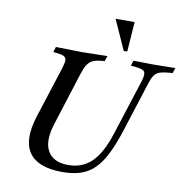

<svg xmlns="http://www.w3.org/2000/svg" viewBox="-99 -1035 1105 1141"><g transform="rotate(10 453.5 -464.0)"><path d="M351 12Q204 12 151.5 -63.5Q99 -139 145 -285L245 -596Q255 -628 255 -644.5Q255 -661 241 -668.5Q227 -676 195 -679L176 -681L186 -713L341 -710L497 -713L486 -681L466 -679Q433 -676 413.5 -666.5Q394 -657 381 -636Q368 -615 356 -576L255 -258Q222 -154 255 -94.5Q288 -35 379 -35Q464 -35 520 -89.5Q576 -144 615 -265L723 -601Q737 -646 726.5 -660.5Q716 -675 668 -679L644 -681L654 -713L780 -711L907 -713L896 -681L870 -679Q836 -676 816.5 -668.5Q797 -661 785.5 -644Q774 -627 764 -595L667 -292Q639 -205 609 -146Q579 -87 543 -52.5Q507 -18 460.5 -3Q414 12 351 12ZM608 -760H587L506 -940H621Z"/></g></svg>

Font: Baskervville SemiBold
Style: Italic
Weight: 600
Italic angle: -18°
Version: Version 1.100